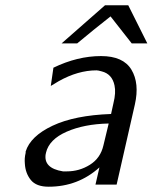

<svg xmlns="http://www.w3.org/2000/svg" viewBox="-20 -697 577 726"><path d="M213 -533 377 -677H465L537 -533H478L398 -635Q397 -634 373.5 -615.5Q350 -597 334 -584L272 -533ZM77 -119V-124Q95 -182 178.5 -221.5Q262 -261 400 -266L409 -307Q419 -347 413 -374Q404 -417 365 -427Q351 -431 345 -431Q275 -431 202 -390L172 -372L182 -441Q273 -485 362 -485Q446 -485 477 -433.5Q508 -382 490 -302L421 1H341L356 -64Q275 9 164 9Q117 9 96.5 -16.5Q76 -42 74 -78Q72 -99 77 -119ZM154 -120V-118L153 -116Q143 -61 218 -49H233Q280 -49 320 -74Q360 -99 371 -147L391 -230Q298 -228 232 -199Q166 -170 154 -120Z"/></svg>

Font: Coval
Style: Light Italic
Weight: 300
Foundry: Context Ltd
Version: Version 001.000